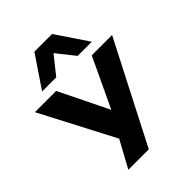

<svg xmlns="http://www.w3.org/2000/svg" viewBox="-270 -914 1228 1228"><g transform="rotate(-45 344.0 -299.5)"><path d="M157 180 284 -53V51L-5 -503H187L353 -164H349L509 -503H693L342 180ZM121 -564 266 -779H426L571 -564H443L346 -686L249 -564Z"/></g></svg>

Font: Nunito Sans 7pt Expanded ExtraBold
Style: Regular
Weight: 800
Width: 7
Designer: Vernon Adams
Foundry: Vernon Adams
Version: Version 3.101;gftools[0.9.27]